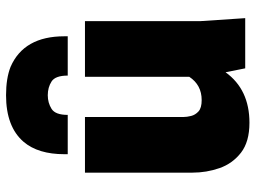

<svg xmlns="http://www.w3.org/2000/svg" viewBox="-125 -706 845 635"><g transform="rotate(-90 297.5 -388.5)"><path d="M44 0ZM209 14Q146 14 110 -14Q74 -42 59 -85Q44 -128 44 -175V-530H228V-205Q228 -193 231.5 -179Q235 -165 246.5 -154.5Q258 -144 284 -144Q334 -144 361 -185V-530H545V-150L555 0H389L376 -65Q319 14 209 14ZM495 -587H365Q365 -628 345.5 -640.5Q326 -653 300 -653Q275 -653 255 -640.5Q235 -628 235 -587H105V-598Q105 -685 146 -733Q196 -791 300 -791Q356 -791 394 -776Q495 -732 495 -598Z"/></g></svg>

Font: Tanohe Sans Black
Style: Regular
Weight: 900
Designer: Village Type and Design LLC & Cristiano Sobral
Foundry: Cooper Hewitt Smithsonian Design Museum
Version: Version 1.00;March 11, 2020;FontCreator 12.0.0.2522 64-bit; 